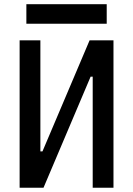

<svg xmlns="http://www.w3.org/2000/svg" viewBox="-20 -883 626 903"><path d="M72.3 0V-693.4H169.9V-170.9H179.7L401.4 -693.4H513.7V0H416V-522.5H406.2L184.6 0ZM104 -771.5V-863.3H481.9V-771.5Z"/></svg>

Font: Cascadia Code NF
Style: Regular
Weight: 400
Monospace: yes
Designer: Aaron Bell
Foundry: Saja Typeworks
Version: Version 2404.023; ttfautohint (v1.8.4)